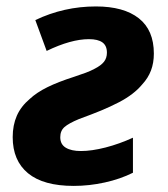

<svg xmlns="http://www.w3.org/2000/svg" viewBox="-20 -576 528 605"><path d="M20 -144Q20 -181.6 33 -211.2Q45.9 -240.7 73.7 -264.2Q95.7 -284.7 129.4 -301.3Q163.1 -317.9 213.4 -334Q234.4 -340.8 250.5 -346.9Q266.6 -353 278.3 -359.4Q298.3 -369.6 307.6 -381.3Q316.9 -393.1 316.9 -410.2Q316.9 -432.1 302.7 -442.4Q288.6 -452.6 260.3 -452.6Q203.6 -452.6 127 -415.5L91.3 -512.7Q181.2 -555.7 282.2 -555.7Q370.1 -555.7 417.5 -518.3Q464.8 -481 464.8 -407.2Q464.8 -377.9 455.8 -354Q446.8 -330.1 428.2 -310.1Q401.9 -278.3 355 -253.9Q326.7 -239.3 298.8 -227.8Q271 -216.3 228.5 -200.7Q196.8 -187.5 183.3 -175.8Q169.9 -164.1 169.9 -143.6Q169.9 -121.1 187.3 -110.6Q204.6 -100.1 234.9 -100.1Q269 -100.1 312.7 -111.3Q356.4 -122.6 398.9 -142.1V-31.7Q358.9 -11.7 310.1 -1Q261.2 9.8 212.4 9.8Q116.7 9.8 68.4 -30Q20 -69.8 20 -144Z"/></svg>

Font: Viking Open Sans
Style: Bold Italic
Weight: 700
Italic angle: -12°
Foundry: Ascender Corporation
Version: Version 2.000